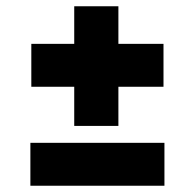

<svg xmlns="http://www.w3.org/2000/svg" viewBox="-20 -594 622 613"><path d="M217 -192V-317H80V-454H217V-574H358V-454H502V-317H358V-192ZM77 -1V-138H505V-1Z"/></svg>

Font: Literata 12pt ExtraBold
Style: Regular
Weight: 800
Designer: Latin by Veronika Burian and Jose Scaglione. Greek by Irene Vlachou. Cyrillic by Vera Evstafieva.
Foundry: TypeTogether
Version: Version 3.002